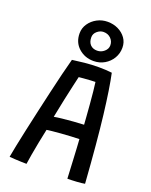

<svg xmlns="http://www.w3.org/2000/svg" viewBox="-170 -1021 879 1119"><g transform="rotate(20 269.5 -462.0)"><path d="M137 7.5Q124 7.5 103.8 6.8Q83.5 6 63.5 5Q43.5 4 30.5 2.5Q35 -23.5 44.5 -70.5Q54 -117.5 67 -177Q80 -236.5 94.8 -302.2Q109.5 -368 124.5 -432.8Q139.5 -497.5 153.2 -554.2Q167 -611 178.5 -652.5Q209 -657 252.8 -661.5Q296.5 -666 342 -666Q384.5 -666 422.5 -661.5Q441.5 -574 460.5 -414.8Q479.5 -255.5 497.5 0Q480 3.5 447.8 5.5Q415.5 7.5 390.5 7.5Q389.5 -10.5 388 -42.5Q386.5 -74.5 384.5 -111.2Q382.5 -148 380.8 -181Q379 -214 377.5 -233.5Q357.5 -233 327.2 -231.5Q297 -230 265.5 -227.5Q234 -225 210 -222.5Q186 -220 179 -218.5Q169.5 -175.5 161.2 -132.2Q153 -89 146.5 -52.5Q140 -16 137 7.5ZM192.5 -304.5Q210.5 -308 243.2 -311.5Q276 -315 311.8 -317.8Q347.5 -320.5 374.5 -321.5Q373.5 -337 371 -371Q368.5 -405 365.2 -445.5Q362 -486 358.2 -522.2Q354.5 -558.5 351.5 -578.5Q340 -578.5 319 -577.2Q298 -576 278 -574.2Q258 -572.5 250 -571.5Q246 -554.5 236.8 -514Q227.5 -473.5 215.8 -418.8Q204 -364 192.5 -304.5ZM298 -689Q244 -689 205.8 -723.2Q167.5 -757.5 167.5 -813.5Q167.5 -846.5 186 -873.5Q204.5 -900.5 234.5 -916.5Q264.5 -932.5 299.5 -932.5Q335.5 -932.5 365.2 -918Q395 -903.5 413 -878Q431 -852.5 431 -819Q431 -783.5 413.5 -754Q396 -724.5 365.8 -706.8Q335.5 -689 298 -689ZM297.5 -753Q322 -753 341 -769.5Q360 -786 360 -808Q360 -833.5 342.2 -851Q324.5 -868.5 297 -868.5Q276 -868.5 257.8 -853Q239.5 -837.5 239.5 -815Q239.5 -785.5 255.2 -769.2Q271 -753 297.5 -753Z"/></g></svg>

Font: Grandstander
Style: Regular
Weight: 400
Designer: Tyler Finck
Foundry: Etcetera Type Co
Version: Version 1.200; ttfautohint (v1.8.3)